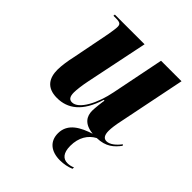

<svg xmlns="http://www.w3.org/2000/svg" viewBox="-210 -673 1047 1047"><g transform="rotate(45 313.5 -149.0)"><path d="M422 238C451 238 480 232 503 222L504 211C489 217 478 220 462 220C429 220 406 197 406 142C406 77 435 33 478 10C547 8 579 -22 608 -60L603 -67C582 -39 554 -15 528 -15C507 -15 496 -31 496 -64C496 -84 500 -114 507 -146L586 -536H428L367 -232C347 -129 297 -32 245 -32C225 -32 214 -45 214 -78C214 -98 219 -139 227 -177L301 -536H72L71 -526H91C125 -526 130 -517 130 -498C130 -486 127 -469 122 -437L78 -213C70 -179 63 -133 63 -102C63 -42 88 9 170 9C252 9 319 -38 358 -164H364C361 -152 355 -97 355 -78C355 -37 375 2 446 9C379 31 310 64 310 141C310 203 353 238 422 238Z"/></g></svg>

Font: Noto Serif Display Condensed ExtraBold
Style: Italic
Weight: 800
Width: 3
Italic angle: -12°
Designer: Monotype Design Team
Foundry: Monotype Imaging Inc.
Version: Version 2.009